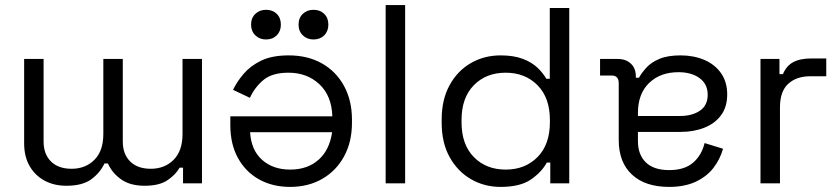

<svg xmlns="http://www.w3.org/2000/svg" viewBox="-20 -720 3299 754"><path d="M773.2 -488.5V0H698.8V-61.5H685.2Q670.8 -35 638.5 -12.8Q606.2 9.5 548.2 9.5Q490.8 9.5 455.4 -15.9Q420 -41.2 403.8 -78H390.2Q373.2 -41.5 338.5 -16Q303.8 9.5 240.8 9.5Q191.8 9.5 154.6 -10.8Q117.5 -31 96.1 -68.2Q74.8 -105.5 74.8 -157.2V-488.5H151.2V-164Q151.2 -114.8 180.1 -86Q209 -57.2 261.2 -57.2Q315.5 -57.2 350.6 -92.2Q385.8 -127.2 385.8 -194V-488.5H462.2V-164Q462.2 -114.8 491.1 -86Q520 -57.2 572.2 -57.2Q626.5 -57.2 661.6 -92.2Q696.8 -127.2 696.8 -194V-488.5Z M1362.2 -250.2V-238.2Q1362.2 -162.5 1331.2 -105.8Q1300.2 -49 1245.4 -17.5Q1190.5 14 1119.5 14Q1050.2 14 997.4 -15.5Q944.5 -45 914.5 -99.5Q884.5 -154 884.5 -228.5V-263.2H1285.2Q1282.5 -344.2 1234.1 -389.4Q1185.8 -434.5 1112.8 -434.5Q1048.5 -434.5 1014.1 -405.5Q979.8 -376.5 961.5 -335.8L895.2 -367.2Q910 -398.5 936.5 -429.8Q963 -461 1005.5 -481.8Q1048 -502.5 1113.8 -502.5Q1188.5 -502.5 1244.2 -471Q1300 -439.5 1331.1 -382.4Q1362.2 -325.2 1362.2 -250.2ZM962.2 -200.8Q966.2 -130.8 1009.1 -92.4Q1052 -54 1119.8 -54Q1187.2 -54 1230.8 -92.4Q1274.2 -130.8 1284.2 -200.8ZM1152.5 -623.2Q1152.5 -649.8 1169.2 -665.6Q1186 -681.5 1211 -681.5Q1237 -681.5 1253.2 -665.6Q1269.5 -649.8 1269.5 -623.2Q1269.5 -597.5 1253.2 -581.2Q1237 -565 1211 -565Q1186 -565 1169.2 -581.2Q1152.5 -597.5 1152.5 -623.2ZM966 -623.2Q966 -649.8 982.8 -665.6Q999.5 -681.5 1024.5 -681.5Q1050.5 -681.5 1066.8 -665.6Q1083 -649.8 1083 -623.2Q1083 -597.5 1066.8 -581.2Q1050.5 -565 1024.5 -565Q999.5 -565 982.8 -581.2Q966 -597.5 966 -623.2Z M1494.5 0V-700H1571V0Z M2215.5 -688.5V0H2141V-81.8H2127.5Q2107.5 -44.5 2065.1 -15.2Q2022.8 14 1946 14Q1882.2 14 1829.8 -16.2Q1777.2 -46.5 1745.9 -102.8Q1714.5 -159 1714.5 -237.8V-250.8Q1714.5 -328.8 1745.5 -385.4Q1776.5 -442 1829 -472.2Q1881.5 -502.5 1946 -502.5Q1997 -502.5 2032.8 -489Q2068.5 -475.5 2090.8 -454.1Q2113 -432.8 2125.5 -410.5H2139V-688.5ZM1792.5 -248.5V-240Q1792.5 -152.2 1840.9 -103.1Q1889.2 -54 1966 -54Q2042 -54 2090.8 -103.1Q2139.5 -152.2 2139.5 -240V-248.5Q2139.5 -336.2 2090.8 -385.4Q2042 -434.5 1966 -434.5Q1889 -434.5 1840.8 -385.4Q1792.5 -336.2 1792.5 -248.5Z M2835.8 -349.5Q2835.8 -300 2811.6 -267.4Q2787.5 -234.8 2745.9 -218.4Q2704.2 -202 2652.8 -202H2485.2V-165.8Q2485.2 -112.8 2516.2 -82.4Q2547.2 -52 2608 -52Q2667.8 -52 2701.6 -81Q2735.5 -110 2747 -158.2L2819.5 -135.8Q2807.5 -94 2781.4 -60.2Q2755.2 -26.5 2711.9 -6.2Q2668.5 14 2607.5 14Q2514 14 2461.9 -34.2Q2409.8 -82.5 2409.8 -170.2V-393.5Q2409.8 -423.5 2381.8 -423.5H2336.5V-488.5H2405.5Q2438 -488.5 2457.5 -470.1Q2477 -451.8 2477 -420.2V-414.8H2489.2Q2500 -434.2 2518.9 -454.9Q2537.8 -475.5 2570 -489Q2602.2 -502.5 2652.8 -502.5Q2704.2 -502.5 2745.9 -484.8Q2787.5 -467 2811.6 -432.6Q2835.8 -398.2 2835.8 -349.5ZM2485.2 -276V-264.5H2649.8Q2697.5 -264.5 2728.4 -285.1Q2759.2 -305.8 2759.2 -347.8Q2759.2 -389.8 2727.4 -413.1Q2695.5 -436.5 2644.2 -436.5Q2573.2 -436.5 2529.2 -394.2Q2485.2 -352 2485.2 -276Z M2966.5 0V-488.5H3041V-428.8H3054.5Q3067.8 -461 3094.8 -475.8Q3121.8 -490.5 3167 -490.5H3224.8V-420.5H3161.2Q3108 -420.5 3075.5 -390.9Q3043 -361.2 3043 -298.5V0Z"/></svg>

Font: Space 7353
Style: Regular
Weight: 400
Designer: Christine Claussen + Ruben Lyon  (Space 7353)
Version: Version 1.000;FEAKit 1.0